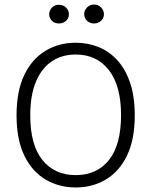

<svg xmlns="http://www.w3.org/2000/svg" viewBox="-20 -816 667 847"><path d="M314 11Q240.5 11 181.2 -23.8Q122 -58.5 87.5 -129.2Q53 -200 53 -307Q53 -414.5 87.2 -485.5Q121.5 -556.5 180.8 -592Q240 -627.5 314 -627.5Q367 -627.5 414 -608.8Q461 -590 497 -551Q533 -512 553.8 -451.2Q574.5 -390.5 574.5 -307Q574.5 -200 540 -129.2Q505.5 -58.5 446.5 -23.8Q387.5 11 314 11ZM314 -43.5Q407.5 -43.5 460.8 -110.2Q514 -177 514 -308Q514 -437.5 460.5 -506.5Q407 -575.5 314 -575.5Q253 -575.5 208 -545Q163 -514.5 138.2 -454.8Q113.5 -395 113.5 -307Q113.5 -176.5 167.2 -110Q221 -43.5 314 -43.5ZM394.5 -712.5Q377 -712.5 364.2 -724Q351.5 -735.5 351.5 -753.5Q351.5 -770.5 364 -783.2Q376.5 -796 394.5 -796Q413.5 -796 426 -783Q438.5 -770 438.5 -753.5Q438.5 -735.5 425.5 -724Q412.5 -712.5 394.5 -712.5ZM240 -712.5Q220.5 -712.5 208.8 -724.5Q197 -736.5 197 -752.5Q197 -769.5 208.8 -782.2Q220.5 -795 240 -795Q258.5 -795 271.2 -782.8Q284 -770.5 284 -752.5Q284 -736 271.5 -724.2Q259 -712.5 240 -712.5Z"/></svg>

Font: Betina Sans Light
Style: Regular
Weight: 300
Designer: Jonathan Pinhorn (font) & Cristiano Sobral (main changes)
Version: Version 2.001;October 6, 2020;FontCreator 13.0.0.2681 64-bit